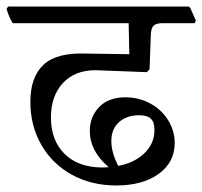

<svg xmlns="http://www.w3.org/2000/svg" viewBox="-40 -596 620 588"><path d="M116 -236Q116 -166 158 -124.5Q200 -83 275 -83L293 -84Q235 -133 235 -195Q235 -238 263.5 -268Q292 -298 344 -298Q385 -298 419.5 -279.5Q454 -261 474.5 -228.5Q495 -196 495 -158Q495 -99 446 -63.5Q397 -28 316 -28Q240 -28 180 -61Q120 -94 86.5 -152.5Q53 -211 53 -284Q53 -360 93 -397.5Q133 -435 221 -432L356 -430L354 -525H-1Q-12 -542 -20 -569L-15 -576H538L543 -571L560 -533L556 -525H458Q439 -525 431 -518Q423 -511 422 -491L418 -384L410 -375L253 -381Q189 -381 152.5 -341.5Q116 -302 116 -236ZM322 -88Q371 -97 402 -126.5Q433 -156 433 -198Q433 -222 422 -232.5Q411 -243 386 -243Q348 -243 324.5 -222Q301 -201 301 -164Q301 -129 322 -88Z"/></svg>

Font: Sahitya
Style: Regular
Weight: 400
Designer: Juan Pablo del Peral
Foundry: Juan Pablo del Peral (http://www.huertatipografica.com)
Version: Version 1.001;PS 001.000;hotconv 1.0.70;makeotf.lib2.5.58329